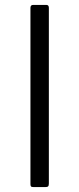

<svg xmlns="http://www.w3.org/2000/svg" viewBox="-20 -762 323 782"><path d="M169 -742Q179 -742 179 -730V-15Q179 -6 176 -3Q173 0 164 0H118Q109 0 106.5 -2.5Q104 -5 104 -12V-730Q104 -742 115 -742Z"/></svg>

Font: Libre Franklin Light
Style: Regular
Weight: 300
Designer: Pablo Impallari, Rodrigo Fuenzalida, Nhung Nguyen
Foundry: Impallari Type
Version: Version 3.000